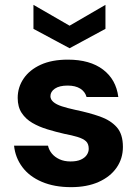

<svg xmlns="http://www.w3.org/2000/svg" viewBox="-20 -760 574 792"><path d="M273 12Q204 12 152.5 -10Q101 -32 72 -71Q43 -110 38 -159H178Q182 -141 194 -126.5Q206 -112 225.5 -103Q245 -94 271 -94Q297 -94 313.5 -101.5Q330 -109 338 -121Q346 -133 346 -146Q346 -167 334.5 -177.5Q323 -188 300 -195Q277 -202 245 -208Q210 -216 175.5 -226.5Q141 -237 113.5 -253Q86 -269 69.5 -294Q53 -319 53 -356Q53 -400 77.5 -436Q102 -472 148 -493Q194 -514 260 -514Q351 -514 405 -473Q459 -432 468 -360H337Q331 -382 311 -394.5Q291 -407 259 -407Q225 -407 206.5 -394.5Q188 -382 188 -363Q188 -350 200 -339.5Q212 -329 235 -321.5Q258 -314 290 -307Q348 -295 392 -279.5Q436 -264 461.5 -235.5Q487 -207 487 -154Q487 -106 461 -68.5Q435 -31 387 -9.5Q339 12 273 12ZM267 -561 118 -641V-740L267 -654L415 -740V-641Z"/></svg>

Font: DM Sans 16pt ExtraBold
Style: Regular
Weight: 800
Version: Version 4.004;gftools[0.9.30]